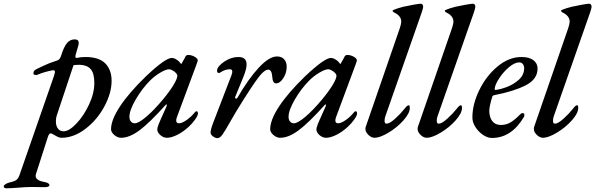

<svg xmlns="http://www.w3.org/2000/svg" viewBox="-139 -728 3206 1034"><path d="M-119 276Q-118 269 -110 264Q-102 259 -92 256Q-65 250 -53 242.5Q-41 235 -34 215L151 -317Q157 -337 157 -341Q157 -352 141 -349Q97 -340 64 -326Q60 -324 54 -324Q41 -324 41 -334Q41 -349 60 -357Q65 -359 94.5 -373.5Q124 -388 168 -402Q182 -405 189 -425Q204 -474 221 -495Q238 -516 263 -516Q285 -516 285 -497Q285 -491 284 -487L269 -435Q267 -427 267 -425Q267 -420 269 -417.5Q271 -415 274 -416Q295 -421 321 -421Q394 -421 428 -386.5Q462 -352 462 -293Q462 -227 423 -154.5Q384 -82 321 -34Q258 14 192 14Q182 14 171.5 9Q161 4 146 -5Q138 -10 134 -10Q129 -10 125.5 -5Q122 0 118 12L56 205Q53 213 53 219Q53 244 100 252Q127 257 127 269Q127 280 100 280L30 279Q12 279 -3.5 280Q-19 281 -31 282Q-79 286 -105 286Q-110 286 -114.5 283.5Q-119 281 -119 276ZM369 -281Q369 -334 349 -356Q329 -378 291 -379Q270 -379 257 -377L167 -107Q162 -93 162 -74Q162 -58 166 -49Q176 -21 204 -21Q233 -21 272.5 -62.5Q312 -104 340.5 -165Q369 -226 369 -281Z M459 -32Q459 -82 507.5 -155.5Q556 -229 648 -318Q752 -416 786 -416Q804 -416 825 -397L836 -384Q840 -384 842 -391Q860 -422 859 -422Q863 -432 875 -432Q892 -432 909 -422.5Q926 -413 926 -403Q926 -400 920 -383L813 -95Q810 -86 810 -79Q810 -64 825 -64Q841 -64 866 -81.5Q891 -99 911 -124Q916 -129 919 -129Q927 -129 927 -116Q927 -106 911.5 -84Q896 -62 876 -44Q845 -16 814 -1Q783 14 760 14Q741 14 724.5 -0.5Q708 -15 708 -31Q708 -41 714 -54Q710 -47 725.5 -83Q741 -119 756 -151Q760 -159 759 -164Q758 -169 753 -163Q666 -66 612 -26Q558 14 513 14Q494 14 476.5 -1Q459 -16 459 -32ZM739 -193Q774 -235 795 -269.5Q816 -304 816 -321Q816 -329 801 -342Q782 -355 772 -355Q755 -355 724.5 -337Q694 -319 670 -295Q626 -251 592 -192.5Q558 -134 558 -99Q558 -83 566 -73.5Q574 -64 587 -64Q607 -64 648.5 -99Q690 -134 739 -193Z M995 -15Q995 -24 1000 -40.5Q1005 -57 1013 -77L1108 -324Q1112 -336 1112 -341Q1112 -355 1100 -355Q1073 -355 1048 -338Q1044 -335 1040 -335Q1030 -335 1030 -346Q1029 -358 1040.5 -371.5Q1052 -385 1070 -397Q1106 -421 1145 -421Q1189 -421 1189 -381Q1189 -356 1171 -312L1128 -207L1127 -203Q1127 -197 1133 -197Q1138 -197 1140 -202Q1199 -304 1255 -364Q1311 -424 1352 -424Q1378 -424 1391.5 -408.5Q1405 -393 1405 -369Q1405 -336 1387 -307.5Q1369 -279 1347 -279Q1329 -279 1327 -317Q1324 -353 1305 -353Q1280 -353 1234 -285Q1214 -257 1171 -189Q1128 -121 1100 -71Q1072 -21 1058.5 -2.5Q1045 16 1032 16Q1021 16 1008 6.5Q995 -3 995 -15Z M1316 -32Q1316 -82 1364.5 -155.5Q1413 -229 1505 -318Q1609 -416 1643 -416Q1661 -416 1682 -397L1693 -384Q1697 -384 1699 -391Q1717 -422 1716 -422Q1720 -432 1732 -432Q1749 -432 1766 -422.5Q1783 -413 1783 -403Q1783 -400 1777 -383L1670 -95Q1667 -86 1667 -79Q1667 -64 1682 -64Q1698 -64 1723 -81.5Q1748 -99 1768 -124Q1773 -129 1776 -129Q1784 -129 1784 -116Q1784 -106 1768.5 -84Q1753 -62 1733 -44Q1702 -16 1671 -1Q1640 14 1617 14Q1598 14 1581.5 -0.5Q1565 -15 1565 -31Q1565 -41 1571 -54Q1567 -47 1582.5 -83Q1598 -119 1613 -151Q1617 -159 1616 -164Q1615 -169 1610 -163Q1523 -66 1469 -26Q1415 14 1370 14Q1351 14 1333.5 -1Q1316 -16 1316 -32ZM1596 -193Q1631 -235 1652 -269.5Q1673 -304 1673 -321Q1673 -329 1658 -342Q1639 -355 1629 -355Q1612 -355 1581.5 -337Q1551 -319 1527 -295Q1483 -251 1449 -192.5Q1415 -134 1415 -99Q1415 -83 1423 -73.5Q1431 -64 1444 -64Q1464 -64 1505.5 -99Q1547 -134 1596 -193Z M1829 -34Q1829 -43 1832 -49L2014 -576Q2022 -600 2022 -612Q2022 -624 2016 -634Q2006 -650 1987 -659Q1971 -667 1977 -673Q1990 -679 2007.5 -684.5Q2025 -690 2030 -691Q2056 -697 2087.5 -702.5Q2119 -708 2128 -708Q2133 -708 2136.5 -703Q2140 -698 2140 -691Q2139 -681 2131 -658L1936 -101Q1932 -89 1932 -77Q1932 -62 1943 -62Q1959 -62 1988.5 -88.5Q2018 -115 2041 -144Q2054 -161 2061 -161Q2066 -161 2067 -157.5Q2068 -154 2068 -147Q2068 -118 2033.5 -79.5Q1999 -41 1953 -13.5Q1907 14 1878 14Q1861 14 1845 -1.5Q1829 -17 1829 -34Z M2110 -34Q2110 -43 2113 -49L2295 -576Q2303 -600 2303 -612Q2303 -624 2297 -634Q2287 -650 2268 -659Q2252 -667 2258 -673Q2271 -679 2288.5 -684.5Q2306 -690 2311 -691Q2337 -697 2368.5 -702.5Q2400 -708 2409 -708Q2414 -708 2417.5 -703Q2421 -698 2421 -691Q2420 -681 2412 -658L2217 -101Q2213 -89 2213 -77Q2213 -62 2224 -62Q2240 -62 2269.5 -88.5Q2299 -115 2322 -144Q2335 -161 2342 -161Q2347 -161 2348 -157.5Q2349 -154 2349 -147Q2349 -118 2314.5 -79.5Q2280 -41 2234 -13.5Q2188 14 2159 14Q2142 14 2126 -1.5Q2110 -17 2110 -34Z M2405 -95Q2405 -167 2442.5 -243.5Q2480 -320 2541 -370.5Q2602 -421 2669 -421Q2711 -421 2733.5 -404Q2756 -387 2756 -359Q2756 -301 2692 -268.5Q2628 -236 2525 -216Q2519 -215 2516.5 -213.5Q2514 -212 2512 -207Q2497 -158 2496 -133Q2496 -97 2512 -76Q2528 -55 2558 -55Q2588 -55 2611.5 -69.5Q2635 -84 2658 -108Q2668 -119 2675 -119Q2685 -119 2685 -109Q2685 -102 2683 -99Q2616 15 2510 15Q2487 15 2462.5 -1.5Q2438 -18 2421.5 -43.5Q2405 -69 2405 -95ZM2684 -360Q2684 -373 2677 -382.5Q2670 -392 2657 -392Q2633 -392 2602.5 -366.5Q2572 -341 2549.5 -306.5Q2527 -272 2525 -250Q2525 -242 2532 -244Q2558 -247 2593 -260.5Q2628 -274 2655.5 -299Q2683 -324 2684 -360Z M2736 -34Q2736 -43 2739 -49L2921 -576Q2929 -600 2929 -612Q2929 -624 2923 -634Q2913 -650 2894 -659Q2878 -667 2884 -673Q2897 -679 2914.5 -684.5Q2932 -690 2937 -691Q2963 -697 2994.5 -702.5Q3026 -708 3035 -708Q3040 -708 3043.5 -703Q3047 -698 3047 -691Q3046 -681 3038 -658L2843 -101Q2839 -89 2839 -77Q2839 -62 2850 -62Q2866 -62 2895.5 -88.5Q2925 -115 2948 -144Q2961 -161 2968 -161Q2973 -161 2974 -157.5Q2975 -154 2975 -147Q2975 -118 2940.5 -79.5Q2906 -41 2860 -13.5Q2814 14 2785 14Q2768 14 2752 -1.5Q2736 -17 2736 -34Z"/></svg>

Font: EB Garamond Medium
Style: Italic
Weight: 500
Italic angle: -17.2°
Designer: Georg Duffner and Octavio Pardo
Foundry: Georg Duffner
Version: Version 1.000